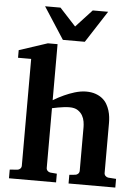

<svg xmlns="http://www.w3.org/2000/svg" viewBox="-61 -984 749 1031"><g transform="rotate(5 313.0 -468.5)"><path d="M348.1 0V-46.9L379.9 -49.8Q389.2 -50.8 395.5 -57.4Q401.9 -64 401.9 -73.2V-309.1Q401.9 -321.3 399.2 -338.4Q396.5 -355.5 387.7 -370.8Q378.9 -386.2 362.3 -397.2Q345.7 -408.2 317.9 -408.2Q302.7 -408.2 286.4 -406Q270 -403.8 255.9 -401.4Q239.7 -398.4 224.1 -395V-73.2Q224.1 -64 230.5 -57.4Q236.8 -50.8 246.1 -49.8L280.8 -46.9V0H26.9V-46.9L67.9 -49.8Q77.1 -50.8 83.5 -57.4Q89.8 -64 89.8 -73.2V-648.9H19V-689.9L171.9 -740.2H224.1V-438Q252 -455.1 282.2 -468.8Q294.9 -474.6 309.3 -480.2Q323.7 -485.8 338.6 -490.2Q353.5 -494.6 368.9 -497.3Q384.3 -500 398.9 -500Q428.2 -500 450 -492.4Q471.7 -484.9 487.1 -472.4Q502.4 -460 512 -443.6Q521.5 -427.2 526.9 -409.7Q532.2 -392.1 534.2 -374.8Q536.1 -357.4 536.1 -342.8V-73.2Q536.1 -64 542.5 -57.4Q548.8 -50.8 558.1 -49.8L600.1 -46.9V0ZM368.7 -765.6H250.5L139.6 -937H222.7L309.6 -842.8L396.5 -937H479.5Z"/></g></svg>

Font: Charis SIL Eur
Style: Bold
Weight: 700
Foundry: SIL International
Version: Version 5.000